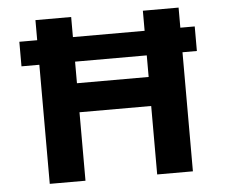

<svg xmlns="http://www.w3.org/2000/svg" viewBox="-49 -715 903 771"><g transform="rotate(-5 402.5 -330.0)"><path d="M121 0V-480H49V-579H121V-660H265V-579H554V-660H698V-579H756V-480H698V0H554V-276H265V0ZM265 -393H554V-480H265Z"/></g></svg>

Font: Bricolage Grotesque 10pt Bricolage Grotesque 10pt Regular
Style: Bold
Weight: 700
Designer: Mathieu Triay
Foundry: Atelier Triay
Version: Version 1.000; ttfautohint (v1.8.4.7-5d5b);gftools[0.9.32]